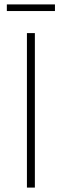

<svg xmlns="http://www.w3.org/2000/svg" viewBox="-20 -850 280 870"><path d="M102 -700H138V0H102ZM11 -830H229V-800H11Z"/></svg>

Font: Bai Jamjuree ExtraLight
Style: Regular
Weight: 275
Designer: Katatrad Aksorn Co.,Ltd.
Foundry: Cadson Demak Co.,Ltd.
Version: Version 1.000; ttfautohint (v1.6)